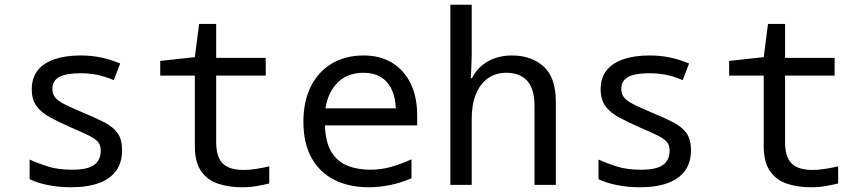

<svg xmlns="http://www.w3.org/2000/svg" viewBox="-20 -780 3640 810"><path d="M279 10Q229 10 183.5 1Q138 -8 105 -24V-107Q140 -91 182.5 -77.5Q225 -64 284 -64Q350 -64 377.5 -84.5Q405 -105 405 -144Q405 -165 395.5 -178.5Q386 -192 359 -206Q332 -220 280 -242Q228 -265 191 -285Q154 -305 134 -332.5Q114 -360 114 -403Q114 -451 138.5 -482.5Q163 -514 209.5 -530Q256 -546 320 -546Q364 -546 404 -538Q444 -530 487 -512L460 -442Q420 -459 386.5 -465Q353 -471 320 -471Q258 -471 229.5 -455Q201 -439 201 -405Q201 -383 213.5 -368Q226 -353 254.5 -339Q283 -325 330 -305Q383 -283 420 -264Q457 -245 476 -218.5Q495 -192 495 -146Q495 -95 470.5 -60.5Q446 -26 398 -8Q350 10 279 10Z M1002 10Q945 10 900 -5Q855 -20 828.5 -58Q802 -96 802 -163V-461H656V-523L802 -539L820 -679H892V-536H1101V-461H892V-180Q892 -140 903.5 -114Q915 -88 941 -75.5Q967 -63 1008 -63Q1034 -63 1064 -68Q1094 -73 1116 -78V-6Q1092 0 1063 5Q1034 10 1002 10Z M1537 10Q1451 10 1389 -22Q1327 -54 1293.5 -115.5Q1260 -177 1260 -266Q1260 -354 1292 -416.5Q1324 -479 1381 -512.5Q1438 -546 1514 -546Q1584 -546 1634.5 -515Q1685 -484 1712.5 -427.5Q1740 -371 1740 -292V-251H1351Q1353 -181 1377.5 -140Q1402 -99 1444.5 -81.5Q1487 -64 1543 -64Q1587 -64 1630 -76Q1673 -88 1716 -108V-28Q1670 -8 1624 1Q1578 10 1537 10ZM1650 -323Q1648 -370 1632 -403.5Q1616 -437 1586.5 -455Q1557 -473 1514 -473Q1447 -473 1405.5 -432.5Q1364 -392 1353 -323Z M1880 0V-760H1970V-544Q1970 -525 1968.5 -496Q1967 -467 1966 -450H1971Q1988 -483 2013.5 -504Q2039 -525 2071 -535.5Q2103 -546 2139 -546Q2222 -546 2273.5 -499.5Q2325 -453 2325 -350V0H2235V-332Q2235 -405 2204 -439Q2173 -473 2116 -473Q2072 -473 2039 -450Q2006 -427 1988 -383.5Q1970 -340 1970 -278V0Z M2679 10Q2629 10 2583.5 1Q2538 -8 2505 -24V-107Q2540 -91 2582.5 -77.5Q2625 -64 2684 -64Q2750 -64 2777.5 -84.5Q2805 -105 2805 -144Q2805 -165 2795.5 -178.5Q2786 -192 2759 -206Q2732 -220 2680 -242Q2628 -265 2591 -285Q2554 -305 2534 -332.5Q2514 -360 2514 -403Q2514 -451 2538.5 -482.5Q2563 -514 2609.5 -530Q2656 -546 2720 -546Q2764 -546 2804 -538Q2844 -530 2887 -512L2860 -442Q2820 -459 2786.5 -465Q2753 -471 2720 -471Q2658 -471 2629.5 -455Q2601 -439 2601 -405Q2601 -383 2613.5 -368Q2626 -353 2654.5 -339Q2683 -325 2730 -305Q2783 -283 2820 -264Q2857 -245 2876 -218.5Q2895 -192 2895 -146Q2895 -95 2870.5 -60.5Q2846 -26 2798 -8Q2750 10 2679 10Z M3402 10Q3345 10 3300 -5Q3255 -20 3228.5 -58Q3202 -96 3202 -163V-461H3056V-523L3202 -539L3220 -679H3292V-536H3501V-461H3292V-180Q3292 -140 3303.5 -114Q3315 -88 3341 -75.5Q3367 -63 3408 -63Q3434 -63 3464 -68Q3494 -73 3516 -78V-6Q3492 0 3463 5Q3434 10 3402 10Z"/></svg>

Font: Noto Sans Mono
Style: Regular
Weight: 400
Designer: Monotype Design Team
Foundry: Monotype Imaging Inc.
Version: Version 2.014